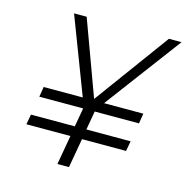

<svg xmlns="http://www.w3.org/2000/svg" viewBox="-104 -799 873 897"><g transform="rotate(15 332.5 -350.0)"><path d="M89 -282 97 -331H286L145 -700H206L339 -338L604 -700H665L389 -331H579L571 -282H357L341 -191H555L546 -142H333L308 0H252L277 -142H64L73 -191H285L301 -282Z"/></g></svg>

Font: Renner* Light
Style: Light Italic
Weight: 300
Italic angle: -10°
Version: Version 003.000 ; ttfautohint (v0.97) -l 8 -r 50 -G 200 -x 1